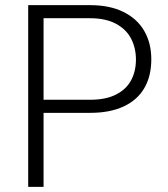

<svg xmlns="http://www.w3.org/2000/svg" viewBox="-20 -731 656 751"><path d="M150.4 -289.6V0H90.3V-710.9H332.5Q409.2 -710.9 462.9 -684.3Q516.6 -657.7 544.2 -610.1Q571.8 -562.5 571.8 -499Q571.8 -433.1 544.4 -386.2Q517.1 -339.4 463.4 -314.5Q409.7 -289.6 332.5 -289.6ZM150.4 -659.7V-340.8H332.5Q393.6 -340.8 433.6 -361.1Q473.6 -381.3 492.7 -416.7Q511.7 -452.1 511.7 -498Q511.7 -543.5 492.7 -580.1Q473.6 -616.7 433.3 -638.2Q393.1 -659.7 332.5 -659.7Z"/></svg>

Font: Mardoto Light
Style: Regular
Weight: 400
Designer: Christian Robertson, Vahan Hovhannisyan
Foundry: Google
Version: Version 1.000